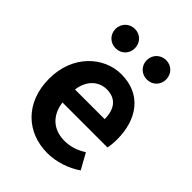

<svg xmlns="http://www.w3.org/2000/svg" viewBox="-231 -914 1043 1043"><g transform="rotate(45 290.5 -393.0)"><path d="M323 14C392 14 463 -10 518 -48L468 -138C428 -113 388 -99 342 -99C259 -99 199 -147 187 -239H532C536 -252 539 -279 539 -307C539 -461 459 -574 305 -574C172 -574 44 -461 44 -280C44 -95 166 14 323 14ZM185 -337C196 -418 248 -460 307 -460C379 -460 413 -412 413 -337ZM183 -651C226 -651 257 -684 257 -725C257 -767 226 -800 183 -800C140 -800 108 -767 108 -725C108 -684 140 -651 183 -651ZM423 -651C466 -651 497 -684 497 -725C497 -767 466 -800 423 -800C380 -800 348 -767 348 -725C348 -684 380 -651 423 -651Z"/></g></svg>

Font: Source Han Sans CN
Style: Bold
Weight: 700
Designer: Ryoko NISHIZUKA 西塚涼子 (kana, bopomofo & ideographs); Paul D. Hunt (Latin, Greek & Cyrillic); Sandoll Communications 산돌커뮤니
Foundry: Adobe
Version: Version 2.001;hotconv 1.0.107;makeotfexe 2.5.65593